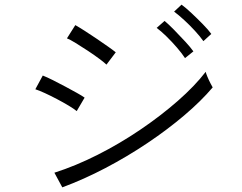

<svg xmlns="http://www.w3.org/2000/svg" viewBox="-20 -831 1040 826"><path d="M248 -25 214 -88Q305 -117 400 -165Q495 -213 583.5 -273Q672 -333 745 -397Q818 -461 865 -522Q866 -516 872 -501.5Q878 -487 885 -473.5Q892 -460 895 -455Q845 -396 772.5 -334.5Q700 -273 613.5 -215Q527 -157 433.5 -108Q340 -59 248 -25ZM438 -553Q430 -561 408 -577.5Q386 -594 358 -612.5Q330 -631 305.5 -646Q281 -661 268 -666L304 -723Q320 -714 345 -698Q370 -682 396.5 -664Q423 -646 445 -630.5Q467 -615 478 -606ZM310 -353Q298 -363 275.5 -376.5Q253 -390 225.5 -404.5Q198 -419 173 -430.5Q148 -442 132 -447L164 -506Q182 -499 208 -486Q234 -473 261 -458.5Q288 -444 310.5 -431.5Q333 -419 344 -411ZM776 -581Q763 -601 741.5 -626Q720 -651 696.5 -674Q673 -697 654 -711L688 -741Q705 -727 729 -702.5Q753 -678 776.5 -652.5Q800 -627 812 -610ZM855 -654Q841 -674 818.5 -698.5Q796 -723 772 -745Q748 -767 729 -781L761 -811Q779 -798 804 -774.5Q829 -751 853 -726.5Q877 -702 889 -685Z"/></svg>

Font: Zen Kaku Gothic New
Style: Regular
Weight: 400
Designer: Yoshimichi Ohira
Foundry: Positype
Version: Version 1.001